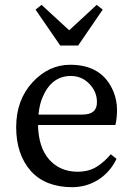

<svg xmlns="http://www.w3.org/2000/svg" viewBox="-20 -759 550 794"><path d="M279.3 15.1Q168.5 15.1 107.9 -51.3Q46.9 -120.6 46.9 -232.9Q46.9 -345.2 114.3 -418.5Q181.6 -491.2 270 -491.2Q404.3 -491.2 449.7 -378.9Q463.9 -342.8 463.9 -305.2Q463.9 -267.6 457 -242.2H137.2Q139.2 -149.4 183.1 -99.6Q227.1 -49.8 298.8 -48.8Q346.7 -48.8 378.9 -68.8Q411.1 -88.9 438 -121.1L461.9 -102.1Q436 -47.9 387.7 -16.6Q339.4 14.6 279.3 15.1ZM320.8 -285.2Q381.8 -285.2 380.9 -336.9Q380.9 -379.9 349.6 -412.1Q318.4 -444.8 272.9 -444.8Q193.8 -444.8 156.7 -358.4Q143.1 -328.1 139.2 -285.2ZM404.8 -719.2 303.2 -570.8H229L127 -719.2L151.9 -738.8L266.1 -633.8L379.9 -738.8Z"/></svg>

Font: SourceSerifPro-Regular
Style: Regular
Weight: 400
Designer: Frank Grießhammer
Foundry: Adobe Systems Incorporated
Version: Version 1.014;PS Version 1.0;hotconv 1.0.73;makeotf.lib2.5.5